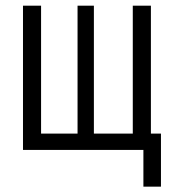

<svg xmlns="http://www.w3.org/2000/svg" viewBox="-20 -538 626 689"><path d="M62.5 0H494.6V131.8H557.6V-58.6H521.5V-517.6H456.5V-58.6H316.9V-517.6H258.3V-58.6H127.4V-517.6H62.5Z"/></svg>

Font: Cascadia Mono Light
Style: Regular
Weight: 300
Monospace: yes
Designer: Aaron Bell
Foundry: Saja Typeworks
Version: Version 2404.023